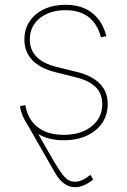

<svg xmlns="http://www.w3.org/2000/svg" viewBox="-20 -568 525 792"><path d="M101.1 -79.6Q151.4 8.3 181.2 60.8Q210.9 113.3 228.5 138.9Q246.1 164.6 259.3 173.1Q272.5 181.6 290 181.6Q303.7 181.6 318.6 175Q333.5 168.5 353.5 153.3L364.3 172.9Q340.3 190.9 323.5 197.5Q306.6 204.1 291 204.1Q273.4 204.1 258.8 197.5Q244.1 190.9 231 177.2Q217.8 163.6 205.1 141.6L84 -70.3ZM242.7 10.7Q192.9 10.7 155 -6.1Q117.2 -22.9 93.8 -54.2Q70.3 -85.4 62 -129.9L84.5 -134.3Q94.7 -75.2 135.3 -43.5Q175.8 -11.7 242.7 -11.7Q314 -11.7 357.9 -46.9Q401.9 -82 401.9 -138.7Q401.9 -181.2 375 -208.3Q348.1 -235.4 295.4 -248.5L209.5 -270Q146 -285.6 113.3 -319.8Q80.6 -354 80.6 -404.8Q80.6 -447.8 102.1 -480Q123.5 -512.2 162.1 -530.3Q200.7 -548.3 250.5 -548.3Q294.4 -548.3 327.9 -533.9Q361.3 -519.5 384.5 -490.7Q407.7 -461.9 418.9 -418.9L396.5 -414.1Q381.8 -469.7 345.5 -497.8Q309.1 -525.9 250.5 -525.9Q184.6 -525.9 143.8 -492.7Q103 -459.5 103 -404.8Q103 -362.3 130.6 -334Q158.2 -305.7 213.4 -292L300.3 -270.5Q360.4 -255.4 392.3 -222.4Q424.3 -189.5 424.3 -138.7Q424.3 -94.2 401.4 -60.5Q378.4 -26.9 337.4 -8.1Q296.4 10.7 242.7 10.7Z"/></svg>

Font: Inter 17pt Thin
Style: Regular
Weight: 250
Version: Version 4.001;git-66647c0bb